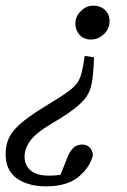

<svg xmlns="http://www.w3.org/2000/svg" viewBox="-20 -471 450 680"><path d="M368 -396Q368 -369 348 -350Q328 -331 302 -331Q277 -331 262 -347.5Q247 -364 247 -387Q247 -413 266.5 -432Q286 -451 310 -451Q336 -451 352 -435.5Q368 -420 368 -396ZM313 -268Q311 -204 304 -171.5Q297 -139 278 -118Q270 -109 258.5 -98.5Q247 -88 225 -72.5Q203 -57 161 -32Q108 -1 87.5 27Q67 55 67 84Q67 115 89 133Q111 151 151 151Q182 151 202 146.5Q222 142 237 138L189 161L221 81Q230 61 241.5 51Q253 41 272 41Q288 41 298 51.5Q308 62 309 79Q299 121 258.5 155Q218 189 143 189Q80 189 40 161Q0 133 0 75Q0 42 12 17Q24 -8 52 -32.5Q80 -57 128 -87Q169 -112 191.5 -126.5Q214 -141 225 -149.5Q236 -158 242 -164Q258 -179 265.5 -201.5Q273 -224 280 -273Z"/></svg>

Font: Lisu Bosa
Style: Italic
Weight: 400
Italic angle: -19°
Designer: David Morse, Annie Olsen, Victor Gaultney, Frank Grießhammer (Latin)
Foundry: SIL International
Version: Version 2.000